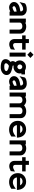

<svg xmlns="http://www.w3.org/2000/svg" viewBox="2146 -2843 940 5272"><g transform="rotate(90 2616.0 -207.0)"><path d="M299 -126V-193Q150 -173 150 -122Q150 -108 162 -95Q174 -82 188 -81Q221 -81 299 -126ZM409 0H299V-19Q232 13 188 13Q125 13 80 -26Q35 -65 35 -122Q35 -201 120 -250Q182 -282 291 -296V-320Q291 -337 272.5 -355Q254 -373 234 -373Q146 -373 42 -276H37L69 -409Q75 -436 125.5 -454Q176 -472 239 -472Q305 -472 354 -435Q409 -392 409 -320Z M902 0H792V-275Q792 -311 764 -333Q738 -351 700 -351Q662 -351 631 -331.5Q600 -312 600 -275V0H490V-447H600V-429Q645 -457 702 -457Q785 -457 841 -416Q902 -370 902 -294Z M1346 -144 1333 -32Q1253 9 1199 9Q1129 9 1090.5 -32Q1052 -73 1052 -138V-345H952V-441H1052V-531H1162V-441H1342V-345H1162V-158Q1162 -96 1223 -96Q1259 -96 1340 -144Z M1535 0H1425V-441H1535ZM1571 -572 1483 -487 1396 -572 1483 -657Z M1932 88Q1932 62 1874 38L1831 27L1789 18Q1717 57 1717 98Q1717 146 1800 146H1814Q1932 146 1932 88ZM1882 -281Q1882 -307 1861.5 -328Q1841 -349 1816 -349Q1790 -349 1769.5 -329Q1749 -309 1749 -281Q1749 -254 1770.5 -233.5Q1792 -213 1816 -213Q1841 -213 1861.5 -233Q1882 -253 1882 -281ZM2040 83Q2040 154 1971 202Q1910 243 1830 243Q1604 243 1604 110Q1604 34 1680 -27Q1657 -55 1657 -89Q1657 -129 1688 -160Q1639 -212 1639 -279Q1639 -348 1690 -399Q1741 -450 1818 -450Q1870 -450 1915 -423H2023V-324H1990L1995 -302L1997 -279Q1997 -210 1945 -159Q1893 -108 1818 -108L1784 -110Q1779 -108 1776 -98Q1776 -92 1787 -85L1798 -82Q1816 -79 1826.5 -77Q1837 -75 1841 -74L1902 -59Q2040 -23 2040 83Z M2335 -126V-193Q2186 -173 2186 -122Q2186 -108 2198 -95Q2210 -82 2224 -81Q2257 -81 2335 -126ZM2445 0H2335V-19Q2268 13 2224 13Q2161 13 2116 -26Q2071 -65 2071 -122Q2071 -201 2156 -250Q2218 -282 2327 -296V-320Q2327 -337 2308.5 -355Q2290 -373 2270 -373Q2182 -373 2078 -276H2073L2105 -409Q2111 -436 2161.5 -454Q2212 -472 2275 -472Q2341 -472 2390 -435Q2445 -392 2445 -320Z M3224 0H3114V-275Q3114 -354 3022 -354Q2983 -354 2957 -334Q2927 -313 2927 -275V0H2817V-275Q2817 -312 2790.5 -333Q2764 -354 2728 -354Q2688 -354 2659.5 -333.5Q2631 -313 2631 -275V0H2521V-448H2631V-426Q2685 -457 2740 -457Q2817 -457 2873 -398Q2943 -457 3035 -457Q3115 -457 3167 -420Q3224 -378 3224 -305Z M3633 -290Q3597 -356 3526 -356Q3489 -356 3461 -339Q3428 -321 3419 -290ZM3759 -201H3416Q3422 -150 3458 -120Q3494 -90 3546 -90Q3594 -90 3633 -110Q3669 -126 3724 -169H3729V-49Q3643 13 3542 13Q3430 13 3364 -54Q3298 -121 3298 -227Q3298 -326 3364 -390Q3430 -454 3536 -454Q3640 -454 3703 -378Q3729 -346 3744 -299.5Q3759 -253 3759 -201Z M4247 0H4137V-275Q4137 -311 4109 -333Q4083 -351 4045 -351Q4007 -351 3976 -331.5Q3945 -312 3945 -275V0H3835V-447H3945V-429Q3990 -457 4047 -457Q4130 -457 4186 -416Q4247 -370 4247 -294Z M4691 -144 4678 -32Q4598 9 4544 9Q4474 9 4435.5 -32Q4397 -73 4397 -138V-345H4297V-441H4397V-531H4507V-441H4687V-345H4507V-158Q4507 -96 4568 -96Q4604 -96 4685 -144Z M5069 -290Q5033 -356 4962 -356Q4925 -356 4897 -339Q4864 -321 4855 -290ZM5195 -201H4852Q4858 -150 4894 -120Q4930 -90 4982 -90Q5030 -90 5069 -110Q5105 -126 5160 -169H5165V-49Q5079 13 4978 13Q4866 13 4800 -54Q4734 -121 4734 -227Q4734 -326 4800 -390Q4866 -454 4972 -454Q5076 -454 5139 -378Q5165 -346 5180 -299.5Q5195 -253 5195 -201Z"/></g></svg>

Font: RailwayN12
Style: Semibold
Weight: 400
Version: 1999; 1.0, initial release  Kernus: V2.0